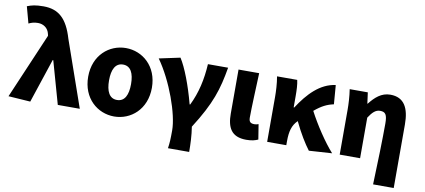

<svg xmlns="http://www.w3.org/2000/svg" viewBox="-85 -1131 3649 1650"><g transform="rotate(10 1739.5 -305.5)"><path d="M207 13 335 -372H340L445 0H637L436 -575C387 -742 312 -813 178 -813C107 -813 75 -804 36 -789L75 -645C101 -657 121 -664 157 -664C202 -664 245 -637 256 -585L259 -570L15 0Z M938 14C1083 14 1216 -96 1216 -285C1216 -473 1083 -583 938 -583C793 -583 660 -473 660 -285C660 -96 793 14 938 14ZM938 -130C871 -130 842 -190 842 -285C842 -379 871 -439 938 -439C1005 -439 1034 -379 1034 -285C1034 -190 1005 -130 938 -130Z M1442 202H1627C1627 138 1624 56 1612 -16C1759 -246 1798 -376 1831 -569H1655C1647 -434 1621 -315 1565 -201H1560C1518 -361 1461 -509 1413 -583L1230 -544C1354 -370 1451 -95 1451 44C1451 124 1449 155 1442 202Z M2091 14C2141 14 2169 5 2194 -6L2173 -137C2162 -132 2147 -130 2138 -130C2105 -130 2089 -141 2089 -179C2089 -269 2097 -439 2102 -569H1922V-185C1922 -66 1959 14 2091 14Z M2638 13 2839 0C2764 -83 2674 -220 2616 -331C2677 -382 2723 -405 2781 -417L2768 -583C2633 -566 2533 -459 2450 -331H2445V-427C2445 -481 2443 -532 2434 -569H2258C2269 -508 2272 -437 2272 -392V0H2439V-35C2439 -122 2455 -176 2498 -219L2500 -221C2550 -117 2597 -41 2638 13Z M3232 202H3412V-352C3412 -494 3367 -583 3245 -583C3167 -583 3114 -534 3066 -473H3063L3050 -569H2892C2902 -506 2905 -437 2905 -392V0H3083V-354C3116 -405 3144 -431 3182 -431C3229 -431 3245 -409 3245 -330C3245 -203 3239 25 3232 202Z"/></g></svg>

Font: Noto Sans TC Black
Style: Regular
Weight: 900
Designer: Ryoko NISHIZUKA 西塚涼子 (kana, bopomofo & ideographs); Paul D. Hunt (Latin, Greek & Cyrillic); Sandoll Communications 산돌커뮤니
Foundry: Adobe
Version: Version 2.004;hotconv 1.0.118;makeotfexe 2.5.65603